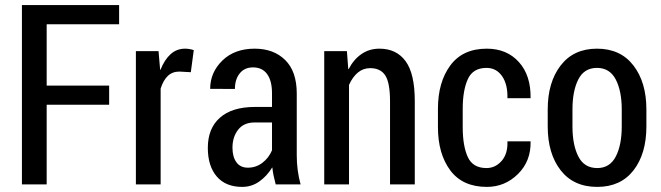

<svg xmlns="http://www.w3.org/2000/svg" viewBox="-20 -731 2621 761"><path d="M412.6 -315.9H165V0H66.9V-710.9H452.1V-634.8H165V-391.6H412.6Z M736.3 -444.8 690.9 -447.3Q663.1 -447.3 645 -429.9Q627 -412.6 616.7 -379.9V0H518.6V-528.3H608.4L614.7 -454.6H616.2Q631.8 -494.1 656 -516.1Q680.2 -538.1 713.4 -538.1Q722.7 -538.1 732.2 -536.4Q741.7 -534.7 748 -532.2Z M1072.8 0Q1067.9 -18.1 1064.5 -34.4Q1061 -50.8 1059.6 -66.4L1058.6 -66.9Q1038.1 -33.2 1007.8 -11.7Q977.5 9.8 939.9 9.8Q874.5 9.8 839.1 -31.5Q803.7 -72.8 803.7 -145Q803.7 -222.2 851.8 -264.6Q899.9 -307.1 990.2 -307.1H1058.1V-361.3Q1058.1 -410.6 1038.8 -437.3Q1019.5 -463.9 982.9 -463.9Q949.2 -463.9 930.2 -440.2Q911.1 -416.5 911.1 -378.4L813 -378.9Q813 -443.8 861.3 -491Q909.7 -538.1 989.3 -538.1Q1064.9 -538.1 1110.6 -492.9Q1156.2 -447.8 1156.2 -360.4V-115.2Q1156.2 -85 1159.9 -56.9Q1163.6 -28.8 1171.4 0ZM962.4 -66.4Q994.6 -66.4 1020 -85.7Q1045.4 -105 1058.1 -135.3V-245.6H988.8Q946.3 -245.6 923.8 -216.8Q901.4 -188 901.4 -145.5Q901.4 -109.4 917 -87.9Q932.6 -66.4 962.4 -66.4Z M1355 -528.3 1360.4 -457H1361.8Q1381.8 -495.6 1412.8 -516.8Q1443.8 -538.1 1483.9 -538.1Q1551.3 -538.1 1587.6 -488.5Q1624 -439 1624 -330.1V0H1525.9V-329.1Q1525.9 -402.8 1507.1 -431.9Q1488.3 -460.9 1447.3 -460.9Q1419.4 -460.9 1398.4 -443.4Q1377.4 -425.8 1363.3 -394.5V0H1265.1V-528.3Z M1908.2 -64.9Q1943.4 -64.9 1968.3 -93.3Q1993.2 -121.6 1991.2 -170.9H2083Q2085 -92.8 2033.2 -41.5Q1981.4 9.8 1909.7 9.8Q1813.5 9.8 1764.6 -55.9Q1715.8 -121.6 1715.8 -227.1V-299.8Q1715.8 -405.3 1764.9 -471.7Q1814 -538.1 1909.2 -538.1Q1988.8 -538.1 2036.6 -485.1Q2084.5 -432.1 2083 -341.8H1991.2Q1992.7 -396.5 1970 -429.2Q1947.3 -461.9 1908.2 -461.9Q1854.5 -461.9 1834.2 -417.2Q1814 -372.6 1814 -299.8V-227.1Q1814 -152.8 1834 -108.9Q1854 -64.9 1908.2 -64.9Z M2150.9 -297.4Q2150.9 -404.8 2202.1 -471.4Q2253.4 -538.1 2346.2 -538.1Q2439.5 -538.1 2490.7 -471.4Q2542 -404.8 2542 -297.4V-230Q2542 -121.6 2491 -55.9Q2439.9 9.8 2347.2 9.8Q2253.4 9.8 2202.1 -56.2Q2150.9 -122.1 2150.9 -230ZM2249 -230Q2249 -155.8 2272.5 -110.4Q2295.9 -64.9 2347.2 -64.9Q2397 -64.9 2420.7 -110.6Q2444.3 -156.2 2444.3 -230V-297.4Q2444.3 -370.6 2420.4 -416.3Q2396.5 -461.9 2346.2 -461.9Q2295.4 -461.9 2272.2 -416.3Q2249 -370.6 2249 -297.4Z"/></svg>

Font: Franco
Style: Regular
Weight: 400
Designer: Google
Version: Version 1.200311; 2013